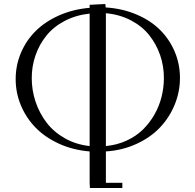

<svg xmlns="http://www.w3.org/2000/svg" viewBox="-20 -748 971 957"><path d="M426.8 -709V-724.1L504.9 -728L506.8 -710.9Q590.3 -705.6 660.4 -675.8Q730.5 -646 777.6 -599.1Q824.7 -552.2 850.8 -490.5Q877 -428.7 877 -359.9Q877 -290.5 850.8 -226.6Q824.7 -162.6 777.6 -112.8Q730.5 -63 660.4 -30.8Q590.3 1.5 507.8 6.8V163.1H589.8V189H428.2L426.8 163.1V6.8Q343.8 0 274.2 -31.7Q204.6 -63.5 157.5 -111.8Q110.4 -160.2 84.2 -222.7Q58.1 -285.2 58.1 -354Q58.1 -422.9 84.5 -484.9Q110.8 -546.9 158.4 -594Q206.1 -641.1 275.4 -671.6Q344.7 -702.1 426.8 -709ZM138.2 -358.9Q138.2 -298.3 157.2 -241.2Q176.3 -184.1 211.9 -137.2Q247.6 -90.3 303.2 -58.8Q358.9 -27.3 426.8 -20V-680.2Q357.9 -672.9 302.2 -643.6Q246.6 -614.3 211.2 -570.3Q175.8 -526.4 157 -472.2Q138.2 -418 138.2 -358.9ZM507.8 -20Q563.5 -25.4 610.8 -47.1Q658.2 -68.8 691.9 -101.8Q725.6 -134.8 749.5 -176.5Q773.4 -218.3 785.2 -264.9Q796.9 -311.5 796.9 -359.9Q796.9 -418.9 778.1 -473.4Q759.3 -527.8 723.9 -572.5Q688.5 -617.2 632.6 -646.5Q576.7 -675.8 507.8 -682.1Z"/></svg>

Font: Dehuti
Style: Book
Weight: 400
Version: Version 1.2